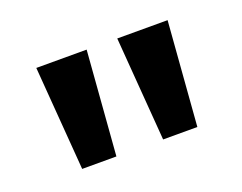

<svg xmlns="http://www.w3.org/2000/svg" viewBox="-56 -809 564 448"><g transform="rotate(-20 226.0 -585.0)"><path d="M188 -714H63L83 -456H168ZM389 -714H264L284 -456H369Z"/></g></svg>

Font: Noto Sans Georgian SemiBold
Style: Regular
Weight: 600
Designer: Monotype Design Team, Akaki Razmadze
Foundry: Google LLC
Version: Version 2.005